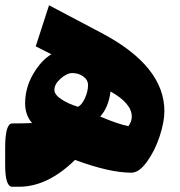

<svg xmlns="http://www.w3.org/2000/svg" viewBox="-49 -713 686 733"><path d="M287.1 -388.2Q287.1 -407.7 269 -420.9Q251 -434.1 227.1 -434.1Q206.5 -434.1 182.6 -413.1Q158.7 -392.1 158.7 -369.6Q158.7 -351.6 185.3 -334Q211.9 -316.4 249 -305.2Q264.2 -313.5 275.6 -338.9Q287.1 -364.3 287.1 -388.2ZM373 -363.8Q365.2 -302.7 333.5 -268.1Q403.8 -238.3 441.4 -231.4Q454.1 -249.5 454.1 -267.6Q454.1 -318.4 373 -363.8ZM452.6 -53.7Q369.1 -53.7 237.3 -102.5Q132.8 0 23.4 0H-2.4Q-29.3 0 -29.3 -83.5V-147.9Q-29.3 -241.7 -2.4 -241.7Q37.1 -241.7 73.7 -243.2Q46.9 -273.4 46.9 -318.4Q46.9 -377 77.1 -429.4Q107.4 -481.9 147 -505.9L87.4 -536.1L138.2 -692.9L338.9 -586.9Q578.6 -460.4 578.6 -288.6Q578.6 -247.6 560.5 -192.6Q542.5 -137.7 512.2 -95.7Q481.9 -53.7 452.6 -53.7Z"/></svg>

Font: Sahel Black FD-WOL
Style: Black-FD-WOL
Weight: 900
Foundry: Saber Rastikerdar (saber.rastikerdar@gmail.com)
Version: Version 2.0.2